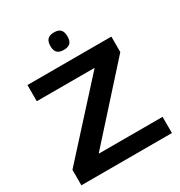

<svg xmlns="http://www.w3.org/2000/svg" viewBox="-205 -1040 1107 1181"><g transform="rotate(-30 348.0 -449.5)"><path d="M28 0V-110L458 -583V-585H49V-700H645V-590L219 -117V-115H671V0ZM352 -775Q321 -775 306 -789.5Q291 -804 291 -836Q291 -869 306 -884Q321 -899 352 -899Q383 -899 397.5 -884Q412 -869 412 -836Q412 -804 397.5 -789.5Q383 -775 352 -775Z"/></g></svg>

Font: Georama SemiExpanded SemiBold
Style: Regular
Weight: 600
Width: 6
Designer: Jean-Baptiste Levee
Foundry: Production Type
Version: Version 1.001